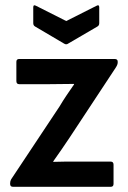

<svg xmlns="http://www.w3.org/2000/svg" viewBox="-20 -719 492 739"><path d="M30 0Q19 0 19 -11V-14Q19 -22 23 -29L209 -309Q222 -331 236.5 -352.5Q251 -374 265 -394V-396Q240 -396 216 -395.5Q192 -395 168 -395H54Q43 -395 43 -407V-481Q43 -492 54 -492H421Q433 -492 433 -482V-478Q433 -470 425 -458L247 -188Q232 -166 216.5 -143Q201 -120 185 -98V-96Q211 -97 232 -97Q253 -97 277 -97H406Q417 -97 417 -85V-11Q417 0 406 0ZM227 -551 115 -617Q108 -621 108 -630V-691Q108 -703 120 -696L235 -638L350 -696Q362 -703 362 -691V-630Q362 -621 355 -617L242 -551Q235 -546 227 -551Z"/></svg>

Font: Sofia Sans Semi Condensed
Style: Bold
Weight: 700
Designer: Botio Nikoltchev, Ani Petrova
Foundry: lettersoup
Version: Version 4.100; ttfautohint (v1.8.4.7-5d5b)